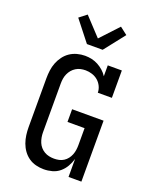

<svg xmlns="http://www.w3.org/2000/svg" viewBox="-178 -1087 956 1193"><g transform="rotate(20 300.0 -490.5)"><path d="M261 8Q235 8 209 1.5Q183 -5 161.5 -20Q140 -35 124.5 -56.5Q109 -78 100 -103Q91 -128 87.5 -154Q84 -180 84 -206V-529Q84 -555 87.5 -581.5Q91 -608 100.5 -632.5Q110 -657 126 -678.5Q142 -700 163.5 -714.5Q185 -729 211 -736Q237 -743 263 -743Q286 -743 308 -738Q330 -733 349.5 -722.5Q369 -712 386 -697Q403 -682 415 -663V-735H508V-554H415Q415 -576 405 -596.5Q395 -617 378.5 -631Q362 -645 340.5 -652Q319 -659 297 -659Q280 -659 264 -655.5Q248 -652 233.5 -643Q219 -634 208.5 -621.5Q198 -609 191 -593.5Q184 -578 181.5 -561.5Q179 -545 179 -529V-206Q179 -190 182 -173Q185 -156 191.5 -140.5Q198 -125 209 -112.5Q220 -100 234.5 -91.5Q249 -83 265.5 -79.5Q282 -76 299 -76Q316 -76 332 -79.5Q348 -83 362 -92Q376 -101 386 -114Q396 -127 402 -142Q408 -157 410.5 -173.5Q413 -190 413 -206V-319H300V-403H508V0H423V-119Q415 -92 401 -67.5Q387 -43 365.5 -25Q344 -7 316.5 0.5Q289 8 261 8ZM248 -815 141 -951 190 -989 300 -871 410 -989 459 -951 352 -815Z"/></g></svg>

Font: Iosevka Etoile Medium
Style: Regular
Weight: 500
Designer: Belleve Invis
Foundry: Belleve Invis
Version: Version 22.1.2; ttfautohint (v1.8.4)